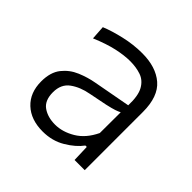

<svg xmlns="http://www.w3.org/2000/svg" viewBox="-135 -642 788 788"><g transform="rotate(45 259.0 -248.0)"><path d="M207 10Q138.5 10 98 -28Q57.5 -66 57.5 -131.5Q57.5 -184.5 82.2 -215.8Q107 -247 144 -262.5Q181 -278 217.5 -284.5L379.5 -314.5Q381.5 -371.5 365.2 -400.2Q349 -429 320.5 -438.8Q292 -448.5 257.5 -448.5Q223 -448.5 180.2 -439Q137.5 -429.5 83 -406.5L79 -467.5Q115 -482.5 166.8 -494.5Q218.5 -506.5 269 -506.5Q349 -506.5 395.2 -466.8Q441.5 -427 441.5 -338V0H382.5L380 -73.5H372Q348.5 -41.5 305.2 -15.8Q262 10 207 10ZM223 -46Q266 -46 308.8 -71.5Q351.5 -97 377.5 -151.5L378 -272.5Q369.5 -268 355.5 -263.2Q341.5 -258.5 313.5 -252.2Q285.5 -246 235 -236.5Q188 -228 155.5 -204.5Q123 -181 123 -134Q123 -86 151.8 -66Q180.5 -46 223 -46Z"/></g></svg>

Font: Commissioner Light
Style: Regular
Weight: 300
Designer: Kostas Bartsokas
Foundry: Kostas Bartsokas
Version: Version 1.000; ttfautohint (v1.8.3)